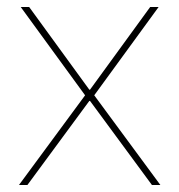

<svg xmlns="http://www.w3.org/2000/svg" viewBox="-20 -526 510 546"><path d="M58 0 234 -239H236L412 0H436L248 -255L431 -506H407L236 -271H234L63 -506H39L222 -255L34 0Z"/></svg>

Font: IBM Plex Sans Thai Looped Thin
Style: Regular
Weight: 100
Designer: Mike Abbink, Paul van der Laan, Pieter van Rosmalen, Ben Mitchell, Mark Frömberg
Foundry: Bold Monday
Version: Version 1.1